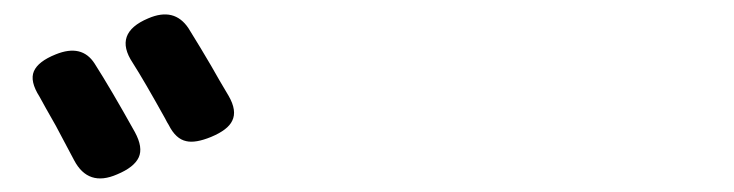

<svg xmlns="http://www.w3.org/2000/svg" viewBox="-20 -862 1040 272"><path d="M85 -635Q77 -650 59 -684Q43 -712 36 -725Q22 -747 28 -761Q34 -775 59 -785Q96 -800 114 -772Q137 -736 171 -675Q183 -653 176.5 -639Q170 -625 146 -615Q105 -597 85 -635ZM244 -662Q229 -665 219 -685Q217 -688 214 -694Q184 -748 168 -773Q140 -815 190 -836Q227 -852 247 -822Q265 -793 279 -769Q283 -762 291 -748Q300 -733 304 -726Q316 -705 309 -691Q303 -678 279 -668Q257 -659 244 -662Z"/></svg>

Font: GenSenRounded JP B
Style: Regular
Weight: 700
Version: Version 1.501;PS 1;hotconv 16.6.51;makeotf.lib2.5.65220